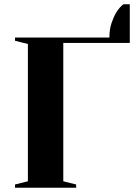

<svg xmlns="http://www.w3.org/2000/svg" viewBox="-20 -875 630 895"><path d="M275 -675V-30L335 -15V0H50V-15L110 -30V-670L50 -685V-700H490Q490 -739 500 -768Q510 -797 522 -817Q536 -840 555 -855H585V-675Z"/></svg>

Font: Yeseva One
Style: Regular
Weight: 400
Designer: Jovanny Lemonad
Foundry: Jovanny Lemonad
Version: Version 2.001; ttfautohint (v0.91) -l 8 -r 50 -G 200 -x 0 -w